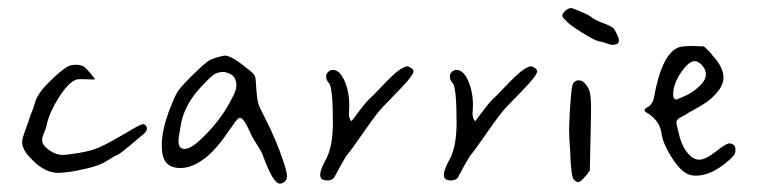

<svg xmlns="http://www.w3.org/2000/svg" viewBox="-20 -555 1854 470"><path d="M339.8 -240.2Q339.8 -244.1 336.9 -247.6Q334 -251 330.1 -251Q323.2 -251 285.2 -227.5Q245.1 -204.1 224.1 -194.8Q203.1 -185.5 173.8 -180.7Q144.5 -175.8 132.8 -175.8Q118.2 -175.8 103.5 -185.5Q83 -198.2 83 -212.9Q83 -218.8 88.4 -231.4Q93.8 -244.1 94.7 -251Q101.6 -281.2 124 -316.4Q146.5 -351.6 165 -359.4Q168 -361.3 178.7 -361.3Q183.6 -361.3 195.3 -360.8Q207 -360.4 210 -360.4Q211.9 -360.4 212.9 -360.4Q210 -365.2 200.2 -377Q190.4 -388.7 185.5 -391.6Q177.7 -396.5 166 -396.5Q155.3 -396.5 146.5 -392.6Q128.9 -382.8 99.6 -353.5Q70.3 -324.2 65.4 -302.7Q61.5 -289.1 57.1 -279.3Q52.7 -269.5 49.8 -257.8Q46.9 -250 43 -239.3Q39.1 -228.5 36.6 -220.7Q34.2 -212.9 34.2 -207Q34.2 -187.5 58.6 -164.1Q89.8 -131.8 123 -131.8Q128.9 -131.8 146.5 -133.8Q164.1 -135.7 194.8 -143.1Q225.6 -150.4 243.2 -162.1Q262.7 -174.8 267.6 -175.8Q275.4 -179.7 297.4 -198.2Q319.3 -216.8 325.2 -221.7Q339.8 -232.4 339.8 -240.2Z M682.6 -124Q682.6 -133.8 672.9 -162.1Q657.2 -210 630.9 -261.7Q615.2 -292 612.3 -301.8Q609.4 -311.5 607.4 -336.9Q606.4 -361.3 604.5 -367.2Q602.5 -373 595.7 -378.9Q594.7 -379.9 587.9 -385.3Q581.1 -390.6 576.7 -394Q572.3 -397.5 564.9 -402.8Q557.6 -408.2 552.2 -411.1Q546.9 -414.1 541 -416.5Q535.2 -418.9 531.2 -418.9Q530.3 -418.9 529.3 -418.9Q502 -413.1 492.2 -407.2Q482.4 -401.4 450.2 -370.1Q429.7 -349.6 420.9 -338.9Q412.1 -328.1 405.3 -311.5Q376 -245.1 376 -200.2Q376 -185.5 378.9 -172.9Q386.7 -143.6 421.9 -143.6Q441.4 -143.6 462.9 -155.3Q501 -175.8 539.1 -233.4Q543 -238.3 549.8 -248Q561.5 -266.6 567.4 -266.6Q576.2 -266.6 590.8 -234.4Q595.7 -221.7 606.9 -204.6Q618.2 -187.5 623 -175.8Q648.4 -105.5 665 -105.5Q667 -105.5 670.4 -106.4Q673.8 -107.4 678.2 -111.8Q682.6 -116.2 682.6 -124ZM417 -209Q417 -217.8 421.9 -245.1Q429.7 -297.9 473.6 -343.8Q495.1 -367.2 504.4 -373Q513.7 -378.9 527.3 -378.9Q527.3 -378.9 527.3 -378.9Q558.6 -375 558.6 -346.7Q558.6 -333 548.8 -316.4Q525.4 -268.6 486.3 -228.5Q450.2 -190.4 432.6 -190.4Q417 -190.4 417 -209Z M834 -276.4Q834 -278.3 834.5 -284.2Q835 -290 835 -296.9Q835 -331.1 823.2 -357.4Q811.5 -383.8 794.9 -383.8Q788.1 -383.8 783.2 -378.9Q778.3 -374 778.3 -368.2Q778.3 -358.4 786.1 -350.6Q794.9 -336.9 794.9 -254.9Q794.9 -192.4 775.4 -160.2Q763.7 -137.7 763.7 -127Q763.7 -113.3 781.2 -113.3Q792 -113.3 797.9 -120.1Q799.8 -124 813.5 -148.9Q827.1 -173.8 832 -178.7Q836.9 -183.6 870.1 -231.4Q903.3 -279.3 917 -293Q963.9 -340.8 978 -357.4Q992.2 -374 992.2 -380.9Q992.2 -384.8 986.3 -388.7Q980.5 -392.6 976.6 -392.6Q972.7 -392.6 961.9 -386.7Q951.2 -379.9 937.5 -366.7Q923.8 -353.5 907.7 -336.4Q891.6 -319.3 883.8 -312.5Q873 -301.8 859.4 -283.2Q845.7 -264.6 840.8 -258.8H839.8Q839.8 -258.8 839.8 -258.8Q839.8 -258.8 838.4 -260.7Q836.9 -262.7 835.4 -267.1Q834 -271.5 834 -276.4Z M1136.7 -276.4Q1136.7 -278.3 1137.2 -284.2Q1137.7 -290 1137.7 -296.9Q1137.7 -331.1 1126 -357.4Q1114.3 -383.8 1097.7 -383.8Q1090.8 -383.8 1085.9 -378.9Q1081.1 -374 1081.1 -368.2Q1081.1 -358.4 1088.9 -350.6Q1097.7 -336.9 1097.7 -254.9Q1097.7 -192.4 1078.1 -160.2Q1066.4 -137.7 1066.4 -127Q1066.4 -113.3 1084 -113.3Q1094.7 -113.3 1100.6 -120.1Q1102.5 -124 1116.2 -148.9Q1129.9 -173.8 1134.8 -178.7Q1139.6 -183.6 1172.9 -231.4Q1206.1 -279.3 1219.7 -293Q1266.6 -340.8 1280.8 -357.4Q1294.9 -374 1294.9 -380.9Q1294.9 -384.8 1289.1 -388.7Q1283.2 -392.6 1279.3 -392.6Q1275.4 -392.6 1264.6 -386.7Q1253.9 -379.9 1240.2 -366.7Q1226.6 -353.5 1210.4 -336.4Q1194.3 -319.3 1186.5 -312.5Q1175.8 -301.8 1162.1 -283.2Q1148.4 -264.6 1143.6 -258.8H1142.6Q1142.6 -258.8 1142.6 -258.8Q1142.6 -258.8 1141.1 -260.7Q1139.6 -262.7 1138.2 -267.1Q1136.7 -271.5 1136.7 -276.4Z M1364.3 -505.9Q1371.1 -496.1 1403.3 -476.1Q1435.5 -456.1 1445.3 -454.1Q1454.1 -453.1 1463.9 -449.2Q1473.6 -445.3 1479.5 -445.3Q1495.1 -445.3 1495.1 -456.1Q1495.1 -461.9 1490.2 -470.7Q1485.4 -482.4 1480.5 -486.8Q1475.6 -491.2 1455.1 -499Q1432.6 -507.8 1425.8 -514.6Q1419.9 -518.6 1410.2 -522.9Q1400.4 -527.3 1390.6 -531.2Q1380.9 -535.2 1379.9 -535.2Q1370.1 -535.2 1363.3 -528.3Q1356.4 -521.5 1356.4 -516.6Q1356.4 -512.7 1364.3 -505.9ZM1412.1 -350.6Q1405.3 -358.4 1396.5 -358.4Q1387.7 -358.4 1382.8 -350.6Q1379.9 -345.7 1377.4 -316.9Q1375 -288.1 1374 -264.6Q1373 -241.2 1373 -236.3Q1373 -227.5 1376 -178.7Q1377.9 -122.1 1384.8 -115.2Q1390.6 -109.4 1394.5 -109.4Q1402.3 -109.4 1413.1 -124Q1414.1 -123 1423.8 -137.7Q1426.8 -267.6 1426.8 -286.1Q1426.8 -318.4 1423.8 -329.6Q1420.9 -340.8 1412.1 -350.6Z M1765.6 -204.1Q1757.8 -204.1 1732.4 -184.1Q1707 -164.1 1691.4 -164.1Q1675.8 -164.1 1661.1 -183.1Q1646.5 -202.1 1639.6 -237.3Q1635.7 -250 1635.7 -254.9Q1635.7 -263.7 1649.4 -269.5Q1659.2 -274.4 1666 -279.3Q1691.4 -293 1707 -303.2Q1722.7 -313.5 1736.8 -330.6Q1751 -347.7 1751 -365.2Q1751 -390.6 1723.6 -419.9Q1723.6 -420.9 1718.3 -426.8Q1712.9 -432.6 1707.5 -437.5Q1702.1 -442.4 1702.1 -441.4Q1675.8 -442.4 1675.8 -442.4Q1648.4 -442.4 1639.6 -438.5Q1599.6 -420.9 1581.1 -317.4Q1578.1 -300.8 1567.4 -293.9Q1557.6 -289.1 1557.6 -285.2Q1557.6 -282.2 1566.9 -276.9Q1576.2 -271.5 1586.4 -259.3Q1596.7 -247.1 1599.6 -227.5Q1602.5 -205.1 1621.6 -173.8Q1640.6 -142.6 1658.2 -131.8Q1668.9 -125 1683.6 -125Q1721.7 -125 1763.7 -162.1Q1774.4 -171.9 1777.3 -176.3Q1780.3 -180.7 1780.3 -187.5Q1780.3 -199.2 1774.4 -201.2Q1769.5 -204.1 1765.6 -204.1ZM1680.7 -405.3Q1689.5 -405.3 1698.7 -395Q1708 -384.8 1708 -373Q1708 -358.4 1691.9 -343.8Q1675.8 -329.1 1662.6 -322.8Q1649.4 -316.4 1635.7 -311.5Q1627.9 -311.5 1627.9 -324.2Q1627.9 -350.6 1649.4 -380.9Q1667 -405.3 1680.7 -405.3Z"/></svg>

Font: 辰宇落雁體 Thin Monospaced
Style: Regular
Weight: 100
Designer: Written by Liu, Wei-Chen; Created by Wang, Li-Yu.
Version: Version 1.000